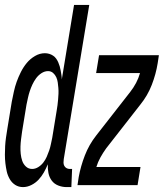

<svg xmlns="http://www.w3.org/2000/svg" viewBox="-36 -755 668 783"><path d="M58 8Q58 8 58 8Q58 8 58 8Q40 8 26 -1Q12 -10 3.5 -25Q-5 -40 -8.5 -56Q-12 -72 -14 -89Q-16 -106 -16 -124Q-16 -142 -15 -159.5Q-14 -177 -11.5 -194.5Q-9 -212 -6 -230L12 -340Q16 -360 20.5 -381Q25 -402 32 -421.5Q39 -441 49 -461Q59 -481 73 -498Q87 -515 106.5 -526.5Q126 -538 147 -538Q156 -538 164.5 -535.5Q173 -533 180.5 -528Q188 -523 193 -516Q198 -509 201.5 -501Q205 -493 207.5 -484.5Q210 -476 211.5 -467Q213 -458 214.5 -449Q216 -440 216 -431L266 -735H328L224 -106Q223 -99 223 -92Q223 -85 226 -79Q229 -73 235 -69.5Q241 -66 248 -66H258L255 8H236Q218 8 201.5 1.5Q185 -5 175 -18.5Q165 -32 161.5 -49.5Q158 -67 159 -85Q152 -68 143 -52Q134 -36 121.5 -22.5Q109 -9 92 -0.5Q75 8 58 8ZM95 -66Q108 -66 120 -73.5Q132 -81 140.5 -92Q149 -103 154.5 -115.5Q160 -128 164.5 -141Q169 -154 171.5 -167Q174 -180 177 -193L195 -303Q197 -314 198.5 -326Q200 -338 201 -349.5Q202 -361 202.5 -373Q203 -385 202 -396.5Q201 -408 199.5 -419Q198 -430 193.5 -440Q189 -450 180.5 -457.5Q172 -465 160 -465Q146 -465 133 -456.5Q120 -448 111 -435.5Q102 -423 96 -410Q90 -397 85.5 -383.5Q81 -370 78 -356Q75 -342 72 -328L54 -218Q52 -203 50 -188Q48 -173 47.5 -157.5Q47 -142 48.5 -127.5Q50 -113 54.5 -99.5Q59 -86 69.5 -76Q80 -66 95 -66ZM280 0 285 -33Q293 -77 310 -121Q327 -165 356 -202L495 -380Q495 -380 495 -380Q495 -380 495 -380Q509 -398 519 -417Q529 -436 535 -457H356L368 -530H612L607 -497Q600 -453 583 -409Q566 -365 536 -328L397 -150Q397 -150 397 -150Q397 -150 397 -150Q384 -132 373.5 -113Q363 -94 357 -74H537L525 0Z"/></svg>

Font: Iosevka Curly Extended
Style: Italic
Weight: 400
Width: 7
Italic angle: -9°
Monospace: yes
Designer: Belleve Invis
Foundry: Belleve Invis
Version: Version 11.1.0; ttfautohint (v1.8.3)